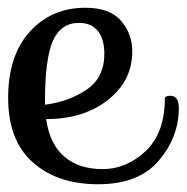

<svg xmlns="http://www.w3.org/2000/svg" viewBox="-20 -472 481 495"><path d="M420 -225Q441 -225 441 -193Q441 -119 389.5 -58Q338 3 233 3Q128 3 64.5 -53.5Q1 -110 1 -219.5Q1 -329 57 -390.5Q113 -452 200 -452Q263 -452 292 -418.5Q321 -385 321 -339Q321 -264 258.5 -214.5Q196 -165 99 -165Q108 -101 145.5 -68.5Q183 -36 244.5 -36Q306 -36 355.5 -82.5Q405 -129 405 -219Q406 -225 420 -225ZM96 -211V-202Q158 -210 203.5 -241Q249 -272 249 -333Q249 -372 232 -392.5Q215 -413 184 -413Q137 -413 116.5 -367Q96 -321 96 -211Z"/></svg>

Font: Sofia
Style: Regular
Weight: 400
Designer: Paula Nazal and Daniel Hernndez
Foundry: Paula Nazal, Daniel Hernndez
Version: Version 1.001